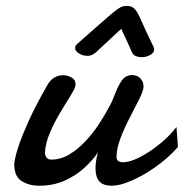

<svg xmlns="http://www.w3.org/2000/svg" viewBox="-20 -605 611 638"><path d="M109.4 12.2Q77.6 12.2 52.5 -2.9Q27.3 -18.1 27.3 -60.1Q27.3 -63.5 30.5 -79.6Q33.7 -95.7 42 -120.6Q52.2 -151.4 74.2 -200.7Q96.2 -250 136.2 -320.3Q146.5 -338.9 159.9 -346.9Q173.3 -355 189 -355Q204.6 -355 217.8 -347.4Q231 -339.8 231 -325.7Q231 -320.8 229.5 -316.4Q226.1 -305.2 211.2 -281.7Q196.3 -258.3 177.7 -226.6Q159.7 -196.8 145.3 -162.6Q130.9 -128.4 129.4 -98.1Q129.4 -89.4 134.3 -82Q139.2 -74.7 150.4 -74.7Q182.1 -74.7 210.7 -92Q239.3 -109.4 264.2 -136Q289.1 -162.6 308.6 -192.4Q328.1 -222.2 341.3 -247.1Q353.5 -269 362.8 -294.2Q372.1 -319.3 384.8 -337.4Q397.5 -355.5 418.9 -355.5Q436.5 -355.5 446.8 -344.2Q457 -333 457 -317.4Q457 -304.7 443.1 -276.6Q429.2 -248.5 412.1 -215.8Q394 -181.6 380.6 -146.2Q367.2 -110.8 367.2 -83.5Q367.2 -65.9 388.7 -65.9Q421.4 -65.9 473.6 -99.6Q498 -115.2 522.7 -136.7Q547.4 -158.2 566.4 -183.1L571.3 -116.7Q538.6 -79.1 492.4 -47.1Q446.3 -15.1 402.8 1Q357.9 18.1 327.6 8.8Q297.4 -0.5 297.4 -45.9Q297.4 -68.8 305.2 -98.1Q288.6 -73.2 260.7 -47.6Q232.9 -22 195.1 -4.9Q157.2 12.2 109.4 12.2ZM451.2 -415Q440.4 -415 431.4 -418.7Q422.4 -422.4 418.5 -430.7L409.2 -452.1L397.5 -478L382.8 -509.3L298.3 -430.7Q285.6 -419.4 271.5 -419.4Q254.9 -419.4 242.2 -427.5Q229.5 -435.5 229.5 -445.8Q229.5 -452.6 235.8 -458.5Q281.2 -498 312 -525.4Q342.8 -552.7 358.4 -565.4Q373.5 -577.6 381.8 -581.5Q390.1 -585.4 401.9 -585.4Q419.4 -585.4 429.2 -573.5Q439 -561.5 451.7 -531.7Q464.4 -502 490.7 -448.2Q492.2 -444.8 492.2 -440.9Q492.2 -429.2 478.8 -422.1Q465.3 -415 451.2 -415Z"/></svg>

Font: Damion
Style: Regular
Weight: 400
Designer: Vernon Adams
Foundry: Vernon Adams
Version: Version 1.100; ttfautohint (v1.8.4.7-5d5b)